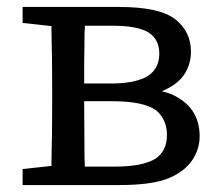

<svg xmlns="http://www.w3.org/2000/svg" viewBox="-20 -532 632 552"><path d="M222 -354V-292H301Q361 -292 397 -309Q438 -330 438 -378Q438 -418 408 -438Q377 -458 304 -458H224Q224 -448 223 -436Q223 -398 222 -354ZM224 -53H310Q392 -53 429 -77Q460 -100 460 -143.5Q460 -187 430 -214Q394 -241 303 -241H222V-228Q222 -196 222.5 -155Q223 -114 223 -75Q224 -63 224 -53ZM130 -228V-284Q130 -360 128 -439V-457L45 -466V-476V-512H322Q439 -512 484 -476.5Q529 -441 529 -383Q529 -352 513.5 -324Q498 -296 461 -277Q454 -273 445 -270Q460 -266 473 -261Q554 -225 554 -140Q554 -104 533 -72Q512 -40 466 -20Q418 0 324 0H45V-46L128 -55V-73Q130 -152 130 -228Z"/></svg>

Font: Early Summer Mincho Screen
Style: Regular
Weight: 400
Designer: GuiWonder
Version: Version 1.002